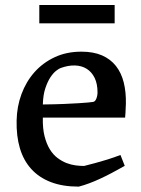

<svg xmlns="http://www.w3.org/2000/svg" viewBox="-20 -709 547 744"><path d="M44.4 -242.2Q45.4 -295.9 63.2 -344.2Q81.1 -392.6 113.5 -429.2Q146 -465.8 191.9 -487.3Q237.8 -508.8 295.4 -508.8Q342.3 -508.8 375.2 -494.4Q408.2 -480 429.2 -453.4Q450.2 -426.8 459.5 -389.4Q468.8 -352.1 467.8 -306.2Q467.3 -299.3 467 -290.3Q466.8 -281.2 466.3 -272.9Q465.8 -263.7 464.8 -253.4H146Q145 -211.4 152.6 -181.4Q160.2 -151.4 173.1 -130.4Q186 -109.4 203.1 -96.7Q220.2 -84 238 -77.1Q255.9 -70.3 273.4 -68.1Q291 -65.9 305.7 -65.9Q327.1 -71.3 350.6 -77.6Q371.1 -83 396 -90.8Q420.9 -98.6 446.8 -108.4L463.4 -66.4Q436.5 -51.3 413.1 -38.8Q389.6 -26.4 367.9 -16.4Q346.2 -6.3 325.9 1.2Q305.7 8.8 285.2 14.2Q222.7 14.2 177 -3.4Q131.3 -21 101.3 -54Q71.3 -86.9 57.1 -134.5Q43 -182.1 44.4 -242.2ZM146 -304.2Q194.3 -304.7 228.5 -306.2Q262.7 -307.6 285.4 -309.1Q308.1 -310.5 321.3 -311.8Q334.5 -313 340.3 -314Q348.6 -314.9 353.3 -326.7Q357.9 -338.4 357.9 -351.1Q357.9 -384.3 346.7 -407.2Q335.4 -430.2 315.9 -442.4Q296.4 -454.6 270.3 -455.3Q244.1 -456.1 214.8 -445.3Q209 -443.4 198 -435.1Q187 -426.8 175.8 -410.2Q164.6 -393.6 155.8 -367.4Q147 -341.3 146 -304.2ZM132.3 -689.5H424.3V-618.7H132.3Z"/></svg>

Font: Donegal One
Style: Regular
Weight: 400
Designer: Gary Lonergan
Foundry: Sorkin Type Co.
Version: Version 1.004